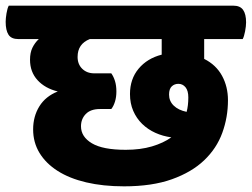

<svg xmlns="http://www.w3.org/2000/svg" viewBox="-70 -640 889 678"><path d="M754 -620Q778 -620 788.5 -605Q799 -590 799 -561Q799 -548 795.5 -529.5Q792 -511 787 -502H651V-432Q693 -411 714 -372.5Q735 -334 735 -286Q735 -226 715 -171Q695 -116 651 -74Q607 -32 537 -7Q467 18 368 18Q294 18 234.5 4Q175 -10 133.5 -36.5Q92 -63 69.5 -100Q47 -137 47 -183Q47 -229 69 -264.5Q91 -300 134 -317Q89 -328 62.5 -357Q36 -386 36 -429Q36 -454 44.5 -471.5Q53 -489 67 -502H-5Q-30 -502 -40 -517.5Q-50 -533 -50 -563Q-50 -575 -47 -593Q-44 -611 -39 -620ZM283 -255Q250 -255 233 -237.5Q216 -220 216 -194Q216 -157 254.5 -134Q293 -111 374 -111Q426 -111 466.5 -123Q507 -135 535 -155Q505 -159 478.5 -171Q452 -183 432 -202.5Q412 -222 400.5 -248.5Q389 -275 389 -308Q389 -361 419.5 -397.5Q450 -434 501 -447V-502H247Q204 -485 204 -439Q204 -413 220.5 -397Q237 -381 263 -381H323Q331 -370 336 -354Q341 -338 341 -317Q341 -297 336 -281Q331 -265 323 -255ZM527 -306Q527 -283 543.5 -267Q560 -251 589 -245Q595 -267 595 -296Q595 -320 585 -332Q575 -344 560 -344Q546 -344 536.5 -335Q527 -326 527 -306Z"/></svg>

Font: Baloo
Style: Regular
Weight: 400
Designer: Sarang Kulkarni and Ek Type
Foundry: Ek Type
Version: Version 1.100;PS 1.000;hotconv 1.0.88;makeotf.lib2.5.647800;